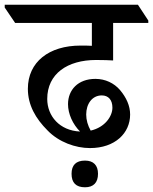

<svg xmlns="http://www.w3.org/2000/svg" viewBox="-65 -644 648 813"><path d="M316 -17C423 -17 486 -81 486 -159C486 -196 470 -231 443 -263C418 -292 381 -310 339 -310C265 -310 223 -263 223 -203C223 -162 243 -118 274 -87C187 -91 135 -153 135 -225C135 -332 221 -390 342 -390C375 -390 396 -389 414 -388V-547H563V-557L519 -624H-45V-612L-1 -547H324V-450C309 -451 293 -451 276 -451C143 -451 53 -382 53 -268C53 -199 86 -142 136 -92C184 -42 255 -17 316 -17ZM300 -159C300 -204 325 -240 366 -240C394 -240 411 -221 411 -188C411 -152 380 -105 319 -91C307 -112 300 -136 300 -159ZM295 149C331 149 350 129 350 92C350 56 331 36 295 36C257 36 238 55 238 92C238 130 257 149 295 149Z"/></svg>

Font: Noto Serif Devanagari Medium
Style: Regular
Weight: 500
Designer: Universal Thirst, Indian Type Foundry and the Monotype Design Team
Foundry: Monotype Imaging Inc.
Version: Version 2.004